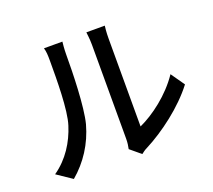

<svg xmlns="http://www.w3.org/2000/svg" viewBox="-131 -930 1261 1136"><g transform="rotate(-20 500.0 -362.0)"><path d="M515 -22 581 33C592 25 602 16 619 8C734 -51 873 -155 959 -268L899 -354C827 -247 715 -164 627 -124V-677C627 -718 631 -750 632 -757H516C516 -750 522 -718 522 -677V-85C522 -62 519 -39 515 -22ZM55 -31 150 33C235 -39 297 -134 328 -247C354 -348 359 -559 359 -674C359 -709 363 -746 364 -754H248C255 -731 256 -708 256 -673C256 -558 256 -362 227 -274C198 -182 143 -92 55 -31Z"/></g></svg>

Font: Spoqa Han Sans Neo Medium
Style: Regular
Weight: 500
Designer: [Spoqa Han Sans Neo] Dong-huui Kim ___ Younghwa Kang ___ Yujin Lee ___ [Noto Sans] Ryoko NISHIZUKA ____ (kana & ideograp
Foundry: Spoqa (http://www.spoqa-han-sans.com)
Version: Version 1.100;hotconv 1.0.109;makeotfexe 2.5.65596